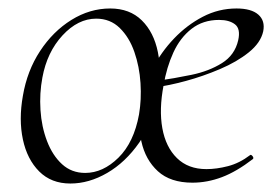

<svg xmlns="http://www.w3.org/2000/svg" viewBox="-20 -419 653 453"><path d="M146 14Q101 14 72.5 -14.5Q44 -43 34 -90Q24 -137 34 -193Q44 -252 74.5 -298.5Q105 -345 148.5 -372Q192 -399 240 -399Q286 -399 314.5 -371Q343 -343 352.5 -296Q362 -249 352 -193Q341 -129 308.5 -82.5Q276 -36 233 -11Q190 14 146 14ZM181 -11Q223 -11 259.5 -47Q296 -83 308 -149Q314 -184 311.5 -223Q309 -262 297 -296.5Q285 -331 262.5 -353Q240 -375 207 -375Q164 -375 127.5 -335.5Q91 -296 80 -236Q73 -199 75.5 -159.5Q78 -120 91 -86Q104 -52 126.5 -31.5Q149 -11 181 -11ZM434 12Q382 12 352.5 -15Q323 -42 313.5 -85.5Q304 -129 312 -178Q320 -218 340 -257Q360 -296 390.5 -328Q421 -360 458.5 -379.5Q496 -399 538 -399Q573 -399 589.5 -384.5Q606 -370 601 -345Q595 -318 567 -295.5Q539 -273 499 -256Q459 -239 418.5 -228Q378 -217 346 -213L349 -228Q391 -234 432 -242.5Q473 -251 503.5 -270Q534 -289 542 -324Q548 -351 534.5 -361.5Q521 -372 497 -372Q459 -372 432 -351Q405 -330 389 -295Q373 -260 366 -218Q355 -161 363 -116.5Q371 -72 397.5 -46Q424 -20 467 -20Q491 -20 518 -27Q545 -34 570 -53Q572 -55 575.5 -51Q579 -47 577 -44Q538 -14 503.5 -1Q469 12 434 12Z"/></svg>

Font: Cormorant Light
Style: Italic
Weight: 300
Italic angle: -10°
Designer: Christian Thalmann (Catharsis Fonts)
Foundry: Catharsis Fonts
Version: Version 4.000